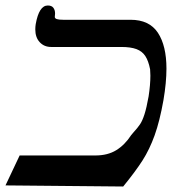

<svg xmlns="http://www.w3.org/2000/svg" viewBox="-30 -675 650 699"><path d="M41.5 -109H317Q362 -109 393.2 -128.2Q424.5 -147.5 447.5 -183L455.5 -192.5Q471.5 -210 480 -222.8Q488.5 -235.5 496 -258.8Q503.5 -282 511 -324Q517.5 -366.5 517.5 -400Q517.5 -407.5 516.5 -422.5Q510.5 -453.5 499 -471Q487.5 -488.5 466.8 -496.2Q446 -504 411 -504H156Q131 -504 114.8 -521.2Q98.5 -538.5 98.5 -568Q98.5 -577.5 100 -587Q112 -655 144 -655Q158 -655 164.2 -646.8Q170.5 -638.5 170.5 -626Q170.5 -622.5 170 -619.5Q169.5 -616.5 169.5 -613.5Q169.5 -608 176.8 -605.5Q184 -603 200.5 -603H445.5Q513.5 -603 544.8 -555.8Q576 -508.5 576 -425Q576 -374.5 565 -310Q551.5 -234 533 -182.5Q514.5 -131 488.8 -90.8Q463 -50.5 418.5 4L-10 0Z"/></svg>

Font: JuliaMono ExtraBoldItalic
Style: Regular
Weight: 800
Italic angle: -9°
Monospace: yes
Designer: cormullion
Foundry: corm
Version: Version 0.049; ttfautohint (v1.8.4)